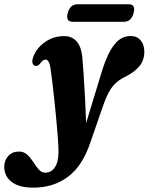

<svg xmlns="http://www.w3.org/2000/svg" viewBox="-134 -637 700 904"><path d="M348.5 -310.5Q373 -387.5 404.8 -427.5Q436.5 -467.5 480.5 -467.5Q511 -467.5 528.2 -447Q545.5 -426.5 545.5 -393.5Q545.5 -354 523.5 -326.8Q501.5 -299.5 462 -279Q424 -261.5 399.5 -234Q375 -206.5 354 -146.5L291.5 33.5Q255 143.5 186.5 195Q118 246.5 23 246.5Q-44.5 246.5 -79.2 219.5Q-114 192.5 -114 148Q-114 118 -94.8 97.2Q-75.5 76.5 -45 76.5Q-21.5 76.5 -5.5 91.5Q10.5 106.5 23 126.2Q35.5 146 48.5 161Q61.5 176 80 176Q106.5 176 123.8 151.5Q141 127 141.5 78.5Q141.5 58 139 20.8Q136.5 -16.5 132.2 -62.5Q128 -108.5 123 -156Q118 -203.5 113 -245Q108 -286.5 104 -314Q101 -336.5 94.8 -346.5Q88.5 -356.5 80 -356.5Q67.5 -356.5 53 -335.5Q42.5 -323 29.5 -327.5Q22.5 -330 19.2 -339.8Q16 -349.5 22 -367.5Q36.5 -409.5 76.8 -438.2Q117 -467 168.5 -467Q204 -467 226 -443Q248 -419 253.5 -369Q256.5 -336 260 -284Q263.5 -232 266.5 -172.8Q269.5 -113.5 271.5 -57.5ZM185 -575.5Q196 -617 231 -617H472Q506 -617 495 -575.5Q484 -534.5 449.5 -534.5H208.5Q174 -534.5 185 -575.5Z"/></svg>

Font: Fraunces 72pt Soft
Style: Bold Italic
Weight: 700
Italic angle: -16°
Version: Version 1.000;[b76b70a41]